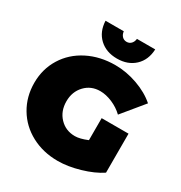

<svg xmlns="http://www.w3.org/2000/svg" viewBox="-211 -1072 1160 1232"><g transform="rotate(30 369.0 -456.5)"><path d="M15.1 -350.1Q15.1 -452.1 65.9 -534.2Q116.7 -616.2 207 -662.1Q297.4 -708 410.2 -708Q492.2 -708 574.5 -678.7Q656.7 -649.4 712.9 -600.1L582 -440.9Q546.9 -474.6 499.8 -494.9Q452.6 -515.1 409.2 -515.1Q341.8 -515.1 297.4 -468.3Q252.9 -421.4 252.9 -350.1Q252.9 -277.3 297.9 -230.2Q342.8 -183.1 411.1 -183.1Q447.8 -183.1 502.9 -206.1V-369.1H702.1V-80.1Q643.6 -41 556.6 -15.6Q469.7 9.8 395 9.8Q286.6 9.8 199.7 -36.6Q112.8 -83 64 -165.3Q15.1 -247.6 15.1 -350.1ZM211.9 -922.9H347.2Q349.6 -900.4 362.8 -886.7Q376 -873 396 -873Q416 -873 429.2 -886.7Q442.4 -900.4 444.8 -922.9H580.1Q576.7 -843.3 526.4 -796.1Q476.1 -749 396 -749Q315.9 -749 265.6 -796.1Q215.3 -843.3 211.9 -922.9Z"/></g></svg>

Font: Trueno Black
Style: Regular
Weight: 900
Designer: Julieta Ulanovsky
Foundry: Julieta Ulanovsky
Version: Version 3.001b | FøM Fix